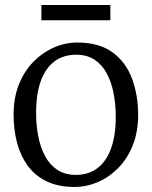

<svg xmlns="http://www.w3.org/2000/svg" viewBox="-20 -732 603 763"><path d="M34 -276Q34 -344 55.5 -397.2Q77 -450.5 113.5 -487.2Q150 -524 195 -543.5Q240 -563 287 -563Q375 -563 428.2 -523.2Q481.5 -483.5 505.2 -418Q529 -352.5 529 -276Q529 -208.5 507.8 -155Q486.5 -101.5 450 -64.5Q413.5 -27.5 368.5 -8.2Q323.5 11 276.5 11Q210.5 11 164 -12Q117.5 -35 89 -75Q60.5 -115 47.2 -166.8Q34 -218.5 34 -276ZM281.5 -37Q331 -37 366.5 -63.2Q402 -89.5 421 -141.2Q440 -193 440 -269Q440 -318 431.2 -362.2Q422.5 -406.5 404 -440.8Q385.5 -475 355.8 -494.8Q326 -514.5 282.5 -514.5Q232.5 -514.5 197 -488.5Q161.5 -462.5 142.5 -411Q123.5 -359.5 123.5 -283Q123.5 -233.5 132.2 -189.2Q141 -145 159.8 -110.5Q178.5 -76 208.8 -56.5Q239 -37 281.5 -37ZM418.5 -712V-651.5H144.5V-712Z"/></svg>

Font: Merriweather 36pt Light
Style: Regular
Weight: 300
Designer: Eben Sorkin
Foundry: Eben Sorkin
Version: Version 2.100